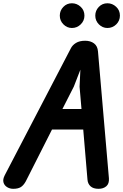

<svg xmlns="http://www.w3.org/2000/svg" viewBox="-41 -1184 772 1204"><path d="M42 0Q20.5 0 3.2 -10.8Q-14 -21.5 -19.2 -40.5Q-24.5 -59.5 -11 -85.5L403 -880.5Q413 -901 435.5 -914.8Q458 -928.5 493 -928.5Q526.5 -928.5 548.8 -911.8Q571 -895 573.5 -861L642 -66Q644.5 -32.5 625.8 -16.2Q607 0 577 0Q544 0 526.8 -15.8Q509.5 -31.5 507.5 -58L481 -371.5H285L120.5 -46.5Q106 -20.5 88.5 -10.2Q71 0 42 0ZM350.5 -500.5H470L458 -640L463 -747L422 -641ZM632.5 -1008.5Q602 -1008.5 579.2 -1031.2Q556.5 -1054 556.5 -1086Q556.5 -1117.5 578.5 -1140.5Q600.5 -1163.5 632.5 -1163.5Q663.5 -1163.5 687.2 -1141.5Q711 -1119.5 711 -1086Q711 -1054 688 -1031.2Q665 -1008.5 632.5 -1008.5ZM410 -1008.5Q379.5 -1008.5 356.8 -1031.2Q334 -1054 334 -1086Q334 -1117.5 356 -1140.5Q378 -1163.5 410 -1163.5Q441 -1163.5 464.8 -1141.5Q488.5 -1119.5 488.5 -1086Q488.5 -1054 465.2 -1031.2Q442 -1008.5 410 -1008.5Z"/></svg>

Font: Edu AU VIC WA NT Pre
Style: Bold
Weight: 700
Designer: Tina and Corey Anderson, Eben Sorkin, Mirko Velimirovic
Foundry: Google for Education
Version: Version 1.001